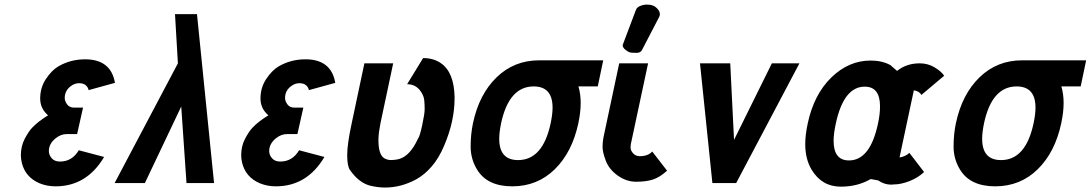

<svg xmlns="http://www.w3.org/2000/svg" viewBox="-20 -801 4772 840"><path d="M435.5 -114.3Q359.4 14.2 223.1 14.2Q185.5 14.2 153.3 1Q90.8 -25.4 75.2 -89.4Q71.3 -106.4 71.3 -122.1Q71.3 -162.1 88.6 -194.6Q106 -227.1 121.1 -242.7Q147.5 -270.5 190.4 -296.4Q155.8 -325.7 155.8 -370.1Q155.8 -417.5 180.7 -455.1Q205.6 -492.7 233.9 -509.8Q287.6 -541.5 352.5 -541.5Q465.3 -541.5 482.9 -438.5L367.7 -406.7Q365.2 -419.4 355 -428.2Q344.7 -437 325.4 -437Q306.2 -437 288.1 -422.9Q263.2 -403.3 263.2 -372.1Q263.2 -358.4 273.7 -344.2Q284.2 -330.1 304.2 -330.1H343.3L317.4 -214.4H272Q246.1 -214.4 223.1 -195.8Q193.8 -171.9 193.8 -140.1Q193.8 -123 206.3 -108.6Q218.8 -94.2 242.2 -94.2Q295.4 -94.2 324.7 -143.6Z M758.3 -523.9 745.6 -739.3H841.8L916.5 0H795.9L772.9 -335L613.8 0H481.4Z M1399.4 -114.3Q1323.2 14.2 1187 14.2Q1149.4 14.2 1117.2 1Q1054.7 -25.4 1039.1 -89.4Q1035.2 -106.4 1035.2 -122.1Q1035.2 -162.1 1052.5 -194.6Q1069.8 -227.1 1085 -242.7Q1111.3 -270.5 1154.3 -296.4Q1119.6 -325.7 1119.6 -370.1Q1119.6 -417.5 1144.5 -455.1Q1169.4 -492.7 1197.8 -509.8Q1251.5 -541.5 1316.4 -541.5Q1429.2 -541.5 1446.8 -438.5L1331.5 -406.7Q1329.1 -419.4 1318.8 -428.2Q1308.6 -437 1289.3 -437Q1270 -437 1252 -422.9Q1227.1 -403.3 1227.1 -372.1Q1227.1 -358.4 1237.5 -344.2Q1248 -330.1 1268.1 -330.1H1307.1L1281.2 -214.4H1235.8Q1210 -214.4 1187 -195.8Q1157.7 -171.9 1157.7 -140.1Q1157.7 -123 1170.2 -108.6Q1182.6 -94.2 1206.1 -94.2Q1259.3 -94.2 1288.6 -143.6Z M1725.1 -105Q1773.9 -118.2 1808.6 -194.3Q1816.4 -203.1 1827.1 -253.4Q1837.9 -303.7 1837.9 -323.2Q1837.9 -342.8 1836.2 -361.3Q1834.5 -379.9 1823.2 -397.5Q1801.3 -432.6 1761.2 -432.6L1831.1 -546.9Q1877 -546.9 1909.2 -524.4Q1966.8 -484.4 1968.8 -376V-371.6Q1968.8 -270.5 1923.3 -164.1Q1900.4 -109.4 1868.9 -73Q1837.4 -36.6 1801.3 -16.6Q1734.9 19.5 1664.1 19.5Q1635.3 19.5 1601.1 11.7Q1551.3 0 1511.2 -57.1Q1499 -74.2 1499 -122.6Q1499 -170.9 1518.6 -261.2L1574.2 -523.9H1700.2L1644.5 -261.7Q1636.7 -223.1 1635.7 -193.4V-187Q1635.7 -127 1659.2 -109.9Q1674.3 -100.1 1693.4 -100.8Q1712.4 -101.6 1725.1 -105Z M2049.3 -262.2Q2076.2 -388.7 2152.8 -462.9Q2229.5 -537.1 2338.9 -537.1H2619.1L2595.2 -422.9H2510.7Q2520.5 -389.6 2520.5 -350.1Q2520.5 -310.5 2510.3 -262.2Q2483.4 -135.3 2407.2 -60.5Q2331.1 14.2 2221.2 14.2Q2111.3 14.2 2066.9 -59.6Q2039.1 -105.5 2039.1 -159.7Q2039.1 -213.9 2049.3 -262.2ZM2172.4 -262.2Q2164.1 -222.2 2164.1 -193.8Q2164.1 -100.6 2246.6 -100.6Q2355 -100.6 2389.2 -262.2Q2397.5 -301.3 2397.5 -330.1Q2397.5 -422.9 2314.9 -422.9Q2207 -422.9 2172.4 -262.2Z M2788.6 -582Q2782.7 -569.8 2764.6 -569.8Q2746.6 -569.8 2738 -571.3Q2729.5 -572.8 2718.3 -581.5Q2700.7 -595.2 2705.1 -606.4L2762.2 -757.8Q2766.6 -769 2780 -774.7Q2793.5 -780.3 2805.2 -780.8H2811.5Q2836.4 -780.8 2849.6 -769Q2873 -749 2864.7 -728.5ZM2689 -523.9H2815.4L2740.2 -171.9Q2738.8 -165.5 2738.8 -154.1Q2738.8 -142.6 2750 -130.1Q2761.2 -117.7 2778.8 -117.7Q2815.4 -117.7 2833.5 -138.2L2898.4 -54.2Q2866.2 -24.9 2836.2 -15.4Q2806.2 -5.9 2763.4 -5.9Q2720.7 -5.9 2682.9 -32.7Q2645 -59.6 2630.6 -97.2Q2616.2 -134.8 2616.2 -157.5Q2616.2 -180.2 2620.1 -199.7Z M3096.7 0 3042.5 -523.9H3174.8L3191.4 -189L3356.9 -523.9H3477.5L3200.7 0Z M3636.7 -260.7Q3627 -215.8 3627 -185.1Q3627 -99.1 3694.3 -99.1Q3787.1 -99.1 3821.3 -260.7Q3830.1 -300.8 3830.1 -335.9Q3830.1 -421.9 3763.2 -421.9Q3671.4 -421.9 3636.7 -260.7ZM4110.8 -469.7 4011.2 -385.7Q4002 -402.3 3978 -405.8L3915.5 -112.3Q3925.3 -112.8 3938.2 -118.7Q3951.2 -124.5 3958.5 -132.3L4022.9 -48.3Q3995.6 -22.9 3958.5 -8.5Q3921.4 5.9 3891.1 5.9Q3883.3 6.8 3878.9 6.8Q3848.6 6.8 3821.8 -11.7L3789.6 -17.6L3767.1 -6.3Q3718.3 15.6 3658.2 15.6Q3575.7 15.6 3530.8 -58.6Q3502.9 -105 3502.9 -170.9Q3502.9 -209.5 3513.7 -260.7Q3541 -388.2 3617.2 -462.2Q3693.4 -536.1 3789.1 -536.1Q3839.4 -536.1 3875.5 -516.1L3904.8 -490.7Q3945.3 -523.9 4003.9 -523.9Q4039.6 -523.9 4068.8 -506.3Q4098.1 -488.8 4110.8 -469.7Z M4162.1 -262.2Q4189 -388.7 4265.6 -462.9Q4342.3 -537.1 4451.7 -537.1H4731.9L4708 -422.9H4623.5Q4633.3 -389.6 4633.3 -350.1Q4633.3 -310.5 4623 -262.2Q4596.2 -135.3 4520 -60.5Q4443.8 14.2 4334 14.2Q4224.1 14.2 4179.7 -59.6Q4151.9 -105.5 4151.9 -159.7Q4151.9 -213.9 4162.1 -262.2ZM4285.2 -262.2Q4276.9 -222.2 4276.9 -193.8Q4276.9 -100.6 4359.4 -100.6Q4467.8 -100.6 4502 -262.2Q4510.3 -301.3 4510.3 -330.1Q4510.3 -422.9 4427.7 -422.9Q4319.8 -422.9 4285.2 -262.2Z"/></svg>

Font: Tuffy
Style: BoldItalic
Weight: 700
Italic angle: -12°
Designer: Thatcher Ulrich, Karoly Barta, Michael Everson
Version: Version 001.271